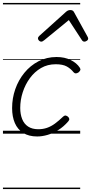

<svg xmlns="http://www.w3.org/2000/svg" viewBox="-20 -905 617 1300"><path d="M232 19Q175 19 137 -5Q99 -29 80.5 -72Q62 -115 62 -173Q62 -240 83.5 -301.5Q105 -363 145 -412Q185 -461 240.5 -490Q296 -519 363 -519Q418 -519 459 -498.5Q500 -478 520 -447Q526 -438 524 -431Q522 -424 512 -415Q501 -408 493 -408Q485 -408 478 -416Q459 -440 432 -455Q405 -470 357 -470Q302 -470 258 -444.5Q214 -419 182.5 -376Q151 -333 134 -280.5Q117 -228 117 -174Q117 -132 130 -99Q143 -66 170.5 -48Q198 -30 239 -30Q271 -30 298.5 -39.5Q326 -49 352.5 -68.5Q379 -88 408 -116Q417 -124 425 -122.5Q433 -121 440 -115Q448 -108 449 -100Q450 -92 442 -83Q411 -47 374.5 -24.5Q338 -2 301.5 8.5Q265 19 232 19ZM259 -623Q251 -623 244 -630Q237 -637 237 -645Q237 -650 239.5 -654Q242 -658 246 -662L427 -825Q435 -832 442 -834.5Q449 -837 457 -837Q464 -837 470.5 -834Q477 -831 481 -823L571 -660Q574 -655 575.5 -651Q577 -647 577 -644Q577 -635 568 -629Q559 -623 552 -623Q546 -623 541.5 -626Q537 -629 534 -634L446 -769L281 -634Q274 -629 269.5 -626Q265 -623 259 -623ZM0 365H523V375H0ZM0 -20H523V0H0ZM0 -505H523V-500H0ZM0 -885H523V-875H0Z"/></svg>

Font: Playwrite DK Loopet Guides
Style: Regular
Weight: 400
Designer: Veronika Burian, José Scaglione
Foundry: TypeTogether
Version: Version 1.003